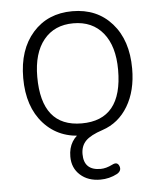

<svg xmlns="http://www.w3.org/2000/svg" viewBox="-51 -541 643 776"><g transform="rotate(-5 271.0 -153.0)"><path d="M325 191Q275 191 243.5 162.5Q212 134 212 88Q212 18 274 -13L276 7Q174 9 112 -59.5Q50 -128 50 -245Q50 -360 110.5 -428.5Q171 -497 271 -497Q371 -497 431.5 -428.5Q492 -360 492 -245Q492 -155 454.5 -92.5Q417 -30 351 -8Q302 8 282 28.5Q262 49 262 82Q262 148 330 148Q352 148 378 135Q399 124 406.5 143Q414 162 394 174Q362 191 325 191ZM270 -42Q435 -42 435 -245Q435 -341 391.5 -394.5Q348 -448 271 -448Q194 -448 150.5 -394.5Q107 -341 107 -245Q107 -42 270 -42Z"/></g></svg>

Font: Nunito VF Beta Light
Style: Regular
Weight: 300
Designer: Vernon Adams
Foundry: newtypography
Version: Version 3.001